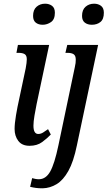

<svg xmlns="http://www.w3.org/2000/svg" viewBox="-20 -779 582 1039"><path d="M211 -645Q188 -645 173.5 -656.5Q159 -668 159 -693Q159 -726 178 -742.5Q197 -759 224 -759Q246 -759 261.5 -747.5Q277 -736 277 -710Q277 -674 256 -659.5Q235 -645 211 -645ZM140 10Q99 10 79 -16.5Q59 -43 59 -81Q59 -110 66.5 -155Q74 -200 84 -244L119 -409Q125 -441 125 -458Q125 -479 113.5 -486Q102 -493 81 -493H69L77 -536H246L178 -215Q172 -186 166.5 -153Q161 -120 161 -99Q161 -54 187 -54Q200 -54 212.5 -61.5Q225 -69 240 -80L255 -51Q236 -31 208.5 -10.5Q181 10 140 10ZM477 -645Q454 -645 439 -656.5Q424 -668 424 -693Q424 -726 443 -742.5Q462 -759 489 -759Q511 -759 526.5 -747.5Q542 -736 542 -710Q542 -675 523.5 -660Q505 -645 477 -645ZM211 240Q190 240 175 238Q160 236 143 232L154 185Q160 187 170.5 189Q181 191 190 191Q228 191 251.5 149.5Q275 108 296 8L385 -416Q388 -430 389 -438Q390 -446 390 -456Q390 -478 378.5 -485.5Q367 -493 346 -493H334L344 -536H511L396 8Q378 96 350 146Q322 196 286.5 217.5Q251 239 211 240Z"/></svg>

Font: Noto Serif ExtraCondensed Medium
Style: Italic
Weight: 500
Width: 2
Italic angle: -12°
Designer: Monotype Design Team
Foundry: Monotype Imaging Inc.
Version: Version 2.013; ttfautohint (v1.8.4.7-5d5b)